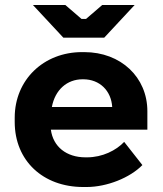

<svg xmlns="http://www.w3.org/2000/svg" viewBox="-20 -739 652 770"><path d="M234 -588H398L520 -719H390L325 -663H307L242 -719H112ZM314 11H327C409 11 501 -26 551 -77L478 -170C446 -136 391 -108 329 -108H323C246 -108 193 -151 184 -219H571V-293C571 -429 465 -530 318 -530H309C155 -530 39 -419 39 -267V-250C39 -95 152 11 314 11ZM188 -310C201 -379 249 -421 311 -421H314C380 -421 426 -375 430 -310Z"/></svg>

Font: Fixel Display Bold
Style: Bold
Weight: 700
Designer: AlfaBravo + MacPaw
Foundry: Kyrylo Tkachov, Marchela Mozhyna, Serhii Makarenko, Maria Weinstein, Zakhar Kryvoshyya
Version: Version 1.211